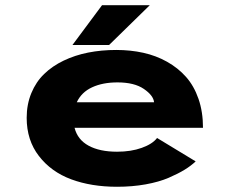

<svg xmlns="http://www.w3.org/2000/svg" viewBox="-20 -703 890 734"><path d="M257 -531 370 -683H552.5L397 -531ZM728 -86Q710 -69 685.5 -54Q661 -39 624.5 -23.2Q588 -7.5 536.8 1.8Q485.5 11 427.5 11Q329 11 252.2 -17.5Q175.5 -46 128.8 -106.5Q82 -167 82 -252.5Q82 -304 99.8 -347Q117.5 -390 148.8 -420.2Q180 -450.5 223.2 -471.2Q266.5 -492 317 -502Q367.5 -512 424.5 -512Q479 -512 527.8 -501.2Q576.5 -490.5 618.5 -467Q660.5 -443.5 691 -409.2Q721.5 -375 738.8 -325.2Q756 -275.5 756 -214.5H265Q276.5 -169 318.8 -146Q361 -123 427.5 -123Q481 -123 522 -137.8Q563 -152.5 580.5 -175.5ZM429 -388Q372.5 -388 332 -369.2Q291.5 -350.5 273.5 -312H569Q566.5 -338 530 -363Q493.5 -388 429 -388Z"/></svg>

Font: League Mono Wide
Style: Bold
Weight: 700
Width: 8
Designer: Tyler Finck
Foundry: The League of Moveable Type / Tyler Finck
Version: Version 2.210